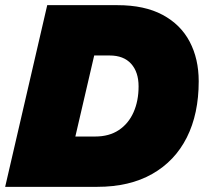

<svg xmlns="http://www.w3.org/2000/svg" viewBox="-28 -724 796 744"><path d="M-8 0 155 -704H427Q532 -704 602 -666.5Q672 -629 707 -562.5Q742 -496 742 -409Q742 -283 696 -191.5Q650 -100 562 -50Q474 0 349 0ZM264 -195H341Q395 -195 432.5 -220Q470 -245 489.5 -289Q509 -333 509 -389Q509 -445 480 -477Q451 -509 397 -509H337Z"/></svg>

Font: Prodigy Sans Black
Style: Italic
Weight: 900
Italic angle: -13°
Designer: Wei Huang
Foundry: Wei Huang
Version: Version 1.003; ttfautohint (v1.8.3)